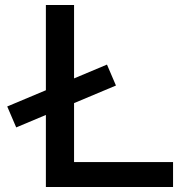

<svg xmlns="http://www.w3.org/2000/svg" viewBox="-20 -750 752 770"><path d="M45 -239 9 -323 409 -491 445 -407ZM164 0V-730H277V-100H674V0Z"/></svg>

Font: M PLUS 1 Medium
Style: Regular
Weight: 500
Designer: Coji Morishita
Foundry: UNDERFOREST DESIGN
Version: Version 1.001